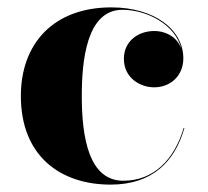

<svg xmlns="http://www.w3.org/2000/svg" viewBox="-20 -490 564 520"><path d="M479.5 -143.5H477.5C452 -57.5 396 -0.5 314 -0.5C221.5 -0.5 201.5 -115.5 201.5 -230C201.5 -324 214 -463.5 311.5 -463.5C378 -463.5 455.5 -423.5 471.5 -357C461 -388.5 430.5 -406 397.5 -406C354.5 -406 315.5 -378.5 315.5 -331C315.5 -278.5 360 -253.5 397.5 -253.5C440.5 -253.5 476.5 -283.5 476.5 -332C476.5 -409.5 398.5 -470 281.5 -470C125.5 -470 36.5 -372.5 36.5 -230C36.5 -67.5 143.5 10 279.5 10C393 10 453.5 -52.5 479.5 -143.5Z"/></svg>

Font: Bodoni* 96pt
Style: Bold
Weight: 700
Version: Version 2.3